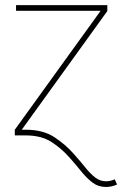

<svg xmlns="http://www.w3.org/2000/svg" viewBox="-20 -536 486 760"><path d="M38.6 0V-22.5L377.9 -492.7V-493.2H43.5V-515.6H404.8V-492.2L66.4 -22.9V-22.5H82Q150.9 -22.5 195.8 7.3Q240.7 37.1 272 73.2Q297.4 101.6 317.1 126.2Q336.9 150.9 356.4 166.3Q376 181.6 399.4 181.6Q417 181.6 434.1 173.8L443.4 194.3Q421.9 204.1 399.4 204.1Q369.1 204.1 345.9 186.5Q322.8 168.9 301.3 142.1Q279.8 115.2 255.4 87.9Q225.1 53.2 184.6 26.6Q144 0 82 0Z"/></svg>

Font: Inter Display Thin
Style: Regular
Weight: 100
Designer: Rasmus Andersson
Foundry: rsms
Version: Version 4.000;git-a52131595